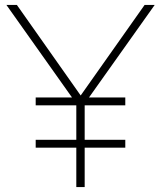

<svg xmlns="http://www.w3.org/2000/svg" viewBox="-20 -760 654 780"><path d="M290 0V-353.5L299.5 -326L6 -740H48.5L317 -359H298.5L567.5 -740H608.5L314.5 -326L324 -353.5V0ZM125 -160V-192H489V-160ZM125 -332V-364H489V-332Z"/></svg>

Font: Encode Sans SC SemiExpanded Thin
Style: Regular
Weight: 250
Width: 6
Designer: Multiple Designers
Foundry: Impallari Type
Version: Version 3.002